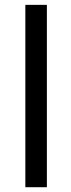

<svg xmlns="http://www.w3.org/2000/svg" viewBox="-20 -782 298 802"><path d="M175.8 0H85.9V-761.7H175.8Z"/></svg>

Font: Droid Sans Fallback
Style: Regular
Weight: 400
Designer: Steve Matteson
Foundry: Ascender Corporation
Version: 3.00 (Khmer version)